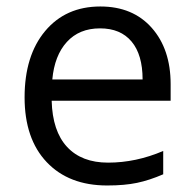

<svg xmlns="http://www.w3.org/2000/svg" viewBox="-20 -565 601 595"><path d="M312 9.8Q193.4 9.8 124.8 -62.5Q56.2 -134.8 56.2 -263.2Q56.2 -392.6 119.9 -468.8Q183.6 -544.9 291 -544.9Q391.6 -544.9 450.2 -478.8Q508.8 -412.6 508.8 -304.2V-252.9H140.1Q142.6 -158.7 187.7 -109.9Q232.9 -61 314.9 -61Q401.4 -61 485.8 -97.2V-24.9Q442.9 -6.3 404.5 1.7Q366.2 9.8 312 9.8ZM290 -477.1Q225.6 -477.1 187.3 -435.1Q148.9 -393.1 142.1 -318.8H421.9Q421.9 -395.5 387.7 -436.3Q353.5 -477.1 290 -477.1Z"/></svg>

Font: Sahel FD
Style: FD
Weight: 400
Foundry: Saber Rastikerdar (saber.rastikerdar@gmail.com)
Version: Version 3.3.1